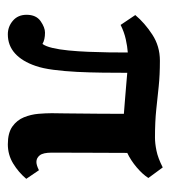

<svg xmlns="http://www.w3.org/2000/svg" viewBox="8 -440 443 500"><g transform="rotate(90 230.0 -189.5)"><path d="M68.9 12.1Q48.8 12.1 33.4 -1.1Q18 -14.3 18 -36.7Q18 -61.6 34.5 -73.2Q51 -84.7 64.5 -84.7Q82.9 -84.7 93.9 -78.1Q100.1 -86.2 104.3 -104Q108.5 -121.7 110.9 -145.9Q113.3 -170.2 114.4 -197.3Q115.5 -224.4 115.9 -251.2Q116.2 -278 116.2 -300.3Q100.5 -299.2 81.6 -295Q62.7 -290.8 44.4 -281.6L18.7 -319.8Q39.2 -344.3 69.5 -364.1Q99.7 -383.9 137.5 -383.9Q174.9 -383.9 204.4 -380.8Q234 -377.7 265.1 -374.4Q296.3 -371.1 338.1 -371.1Q353.1 -371.1 372 -375Q390.9 -378.8 415.5 -391.3L443 -353.9Q433.8 -339.2 415.5 -323.6Q397.1 -308 377.7 -298.9Q377.7 -250.5 377.3 -200.6Q377 -150.7 377 -102.3Q377 -79.9 383.9 -71.1Q390.9 -62.3 401.2 -62.3Q409.6 -62.3 422.8 -68.9L445.2 -35.9Q428.3 -15.8 405.4 -1.8Q382.5 12.1 355.3 12.1Q325.6 12.1 308.9 0.2Q292.3 -11.7 284.9 -29.9Q277.6 -48 275.9 -67.5Q274.3 -86.9 274.3 -102.3Q274.7 -117.7 274.8 -137.5Q275 -157.3 275.2 -179Q275.4 -200.6 275.6 -221.3Q275.8 -242 275.8 -260Q275.8 -278 275.8 -290.1Q261.8 -291.2 241.7 -292.8Q221.5 -294.5 201.7 -296.1Q181.9 -297.8 169.1 -298.9Q169.1 -269.2 168.7 -235.2Q168.3 -201.3 166.7 -168.1Q165 -134.9 161.3 -106.9Q157.7 -78.8 151.1 -60.1Q139.3 -25.3 118.6 -6.6Q97.9 12.1 68.9 12.1Z"/></g></svg>

Font: Parastoo
Style: Regular
Weight: 400
Foundry: Saber Rastikerdar (saber.rastikerdar@gmail.com)
Version: Version 3.000